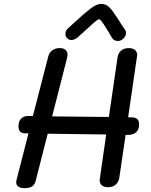

<svg xmlns="http://www.w3.org/2000/svg" viewBox="-20 -972 784 998"><path d="M703 -325Q703 -299 688 -285Q673 -271 648 -271H633L600 -47Q596 -25 581 -12Q566 1 542 1Q521 1 509.5 -8.5Q498 -18 498 -36L499 -44L532 -273L228 -277L165 -30Q156 6 109 6Q87 6 75.5 -2Q64 -10 64 -25Q64 -29 66 -37L128 -279H110Q76 -279 76 -316Q76 -341 90 -355.5Q104 -370 128 -369H151L231 -679Q236 -699 252 -710.5Q268 -722 290 -722Q310 -722 320.5 -713Q331 -704 331 -687Q331 -684 329 -672L251 -367L546 -364L591 -674Q594 -695 609 -708.5Q624 -722 649 -722Q670 -722 681.5 -712.5Q693 -703 693 -686L692 -678L646 -362H664Q683 -362 693 -353.5Q703 -345 703 -325ZM563 -774Q507 -872 495 -872Q488 -872 465.5 -852Q443 -832 413 -804L393 -786Q371 -764 352 -764Q338 -764 329 -773.5Q320 -783 320 -796Q320 -814 337 -828Q339 -830 369 -857Q416 -901 449.5 -926.5Q483 -952 505 -952Q532 -952 551 -931.5Q570 -911 598 -866Q609 -847 628 -820Q635 -811 635 -801Q635 -785 622 -772Q609 -759 593 -759Q573 -759 563 -774Z"/></svg>

Font: Mali Medium
Style: Italic
Weight: 500
Italic angle: -10°
Version: Version 1.000; ttfautohint (v1.6)